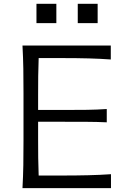

<svg xmlns="http://www.w3.org/2000/svg" viewBox="-20 -981 659 1001"><path d="M97.2 0Q100.6 -62.5 101.6 -120.1Q102.5 -177.7 102.5 -246.6V-495.6Q102.5 -564.9 101.6 -622.8Q100.6 -680.7 97.2 -743.7H557.6V-670.9Q504.4 -674.8 443.8 -676.5Q383.3 -678.2 300.8 -678.2H181.6Q179.7 -630.9 179.2 -584.5Q178.7 -538.1 178.7 -484.4V-407.7H308.6Q381.3 -407.7 434.3 -408.4Q487.3 -409.2 536.6 -412.6V-343.3Q484.4 -345.7 431.6 -345.9Q378.9 -346.2 307.6 -346.2H178.7V-257.8Q178.7 -204.6 179.2 -158.7Q179.7 -112.8 181.6 -65.9H307.6Q377 -65.9 439 -67.4Q501 -68.8 558.6 -72.8V0ZM385.4 -961.3H489.1V-860.3H385.4ZM170.1 -961.3H273.8V-860.3H170.1Z"/></svg>

Font: Pinar-DS3-FD Regular
Style: Regular
Weight: 400
Designer: Amin Abedi
Version: Version 3.000